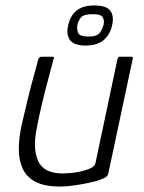

<svg xmlns="http://www.w3.org/2000/svg" viewBox="-20 -680 529 704"><path d="M200 4Q144 4 111 -13Q78 -30 63.5 -61Q49 -92 49 -132.5Q49 -173 59 -220Q70 -268 81.5 -315.5Q93 -363 104 -402Q115 -441 120 -462Q123 -469 126 -470.5Q129 -472 136 -472H168Q175 -472 177 -471Q179 -470 176 -462Q174 -455 167.5 -430Q161 -405 151.5 -369.5Q142 -334 132.5 -293.5Q123 -253 116 -216Q99 -137 119.5 -90.5Q140 -44 210 -44Q219 -44 238 -45.5Q257 -47 277 -51.5Q297 -56 312.5 -63.5Q328 -71 330 -82L411 -465Q413 -468 414 -470Q415 -472 417 -472H462Q464 -472 466 -471Q468 -470 467 -466L378 -48Q376 -36 369 -31Q362 -26 342 -19Q334 -16 309.5 -10.5Q285 -5 255 -0.5Q225 4 200 4ZM391 -587Q384 -554 360.5 -533.5Q337 -513 294 -513Q251 -513 236.5 -533.5Q222 -554 230 -587Q237 -621 260 -640.5Q283 -660 326 -660Q370 -660 384.5 -640.5Q399 -621 391 -587ZM360 -590Q363 -606 356.5 -617Q350 -628 320 -628Q288 -628 278 -617Q268 -606 264 -590Q261 -575 266 -560.5Q271 -546 304 -546Q337 -546 346.5 -560.5Q356 -575 360 -590Z"/></svg>

Font: Glory Thin Light
Style: Italic
Weight: 300
Italic angle: -12°
Version: Version 1.011